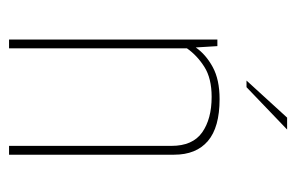

<svg xmlns="http://www.w3.org/2000/svg" viewBox="-138 -532 670 435"><g transform="rotate(90 197.5 -315.0)"><path d="M70 -472H85L88 -423Q104 -446 132.5 -461.5Q161 -477 205 -477Q269 -477 300 -450.5Q331 -424 331 -374V0H311V-368Q311 -416 280.5 -437.5Q250 -459 200 -459Q158 -459 132 -442.5Q106 -426 90 -403V0H70ZM163 -538 247 -630H274L178 -538Z"/></g></svg>

Font: Smooch Sans Thin
Style: Regular
Weight: 100
Designer: Robert E. Leuschke
Foundry: Robert E. Leuschke
Version: Version 1.010